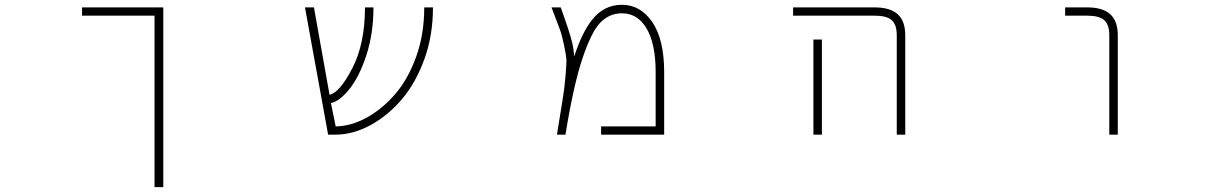

<svg xmlns="http://www.w3.org/2000/svg" viewBox="-20 -555 5040 794"><path d="M655.3 -524.4V218.8H619.1V-490.2H319.3V-524.4Z M1770.5 -524.4Q1770.5 -409.2 1735.4 -311.5Q1700.2 -213.9 1643.1 -146Q1585.9 -78.1 1513.2 -38.1Q1440.4 2 1364.3 2H1336.9L1241.2 -524.4H1278.3L1342.8 -163.1Q1384.8 -171.9 1437 -272.9Q1489.3 -374 1489.3 -524.4H1524.4Q1524.4 -416 1495.1 -326.7Q1465.8 -237.3 1424.8 -186.5Q1383.8 -135.7 1348.6 -128.9L1368.2 -32.2Q1431.6 -33.2 1496.1 -68.4Q1561.5 -104.5 1614.7 -166.5Q1668 -228.5 1701.2 -320.8Q1734.4 -413.1 1734.4 -524.4Z M2354.5 -321.3Q2387.7 -422.9 2429.7 -474.6Q2478.5 -535.2 2551.8 -535.2Q2628.9 -535.2 2677.7 -463.4Q2726.6 -391.6 2726.6 -256.8V2H2465.8V-32.2H2691.4V-256.8Q2691.4 -373 2654.3 -436.5Q2617.2 -500 2551.8 -500Q2500 -500 2462.9 -461.9Q2425.8 -423.8 2388.7 -313.5Q2351.6 -203.1 2318.4 2H2283.2Q2299.8 -103.5 2306.6 -142.6Q2313.5 -181.6 2318.4 -237.3Q2323.2 -293 2322.3 -309.6Q2321.3 -326.2 2312.5 -368.2Q2303.7 -410.2 2295.4 -433.1Q2287.1 -456.1 2260.7 -524.4H2298.8Q2334 -427.7 2345.7 -380.9Q2352.5 -352.5 2354.5 -321.3Z M3597.7 -490.2H3259.8V-524.4H3597.7Q3661.1 -524.4 3692.4 -496.1Q3723.6 -467.8 3723.6 -409.2V2H3688.5V-409.2Q3688.5 -453.1 3667.5 -471.7Q3646.5 -490.2 3597.7 -490.2ZM3343.8 -391.6H3378.9V-24.4V2H3343.8V-24.4Z M4476.6 -490.2H4384.8V-524.4H4476.6Q4540 -524.4 4571.3 -496.1Q4602.5 -467.8 4602.5 -409.2V2H4567.4V-409.2Q4567.4 -453.1 4546.4 -471.7Q4525.4 -490.2 4476.6 -490.2Z"/></svg>

Font: GenEi Gothic M ExtraLight
Style: Regular
Weight: 200
Designer: o_tamon (Modified); [Source Han Sans]
Ryoko NISHIZUKA  (kana & ideographs); Paul D. Hunt (Latin, Greek & Cyrillic); Wenl
Version: Version 1.1a;Original Version 1.004